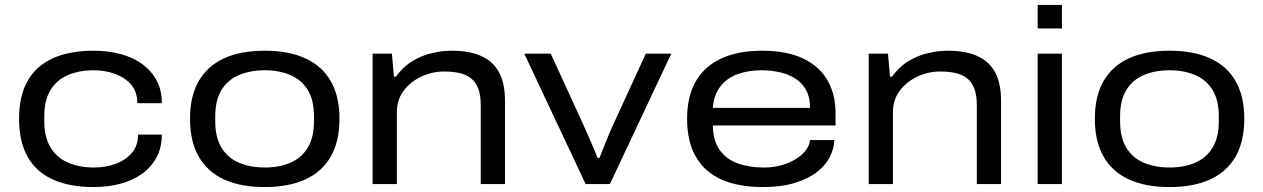

<svg xmlns="http://www.w3.org/2000/svg" viewBox="-20 -744 5106 776"><path d="M359 12Q260 12 192.5 -19Q125 -50 91 -111.5Q57 -173 57 -264Q57 -355 91 -416Q125 -477 192.5 -508Q260 -539 359 -539Q417 -539 467.5 -525.5Q518 -512 555 -485Q592 -458 613 -419Q634 -380 634 -327H535Q535 -373 510 -402Q485 -431 444.5 -445.5Q404 -460 359 -460Q300 -460 254.5 -440.5Q209 -421 184 -380Q159 -339 159 -274V-254Q159 -189 184.5 -147.5Q210 -106 255.5 -86.5Q301 -67 361 -67Q406 -67 446.5 -81.5Q487 -96 512.5 -125.5Q538 -155 538 -200H634Q634 -147 612.5 -107.5Q591 -68 554 -41.5Q517 -15 467 -1.5Q417 12 359 12Z M1050 12Q952 12 885 -19Q818 -50 783 -111.5Q748 -173 748 -264Q748 -355 783 -416Q818 -477 885 -508Q952 -539 1050 -539Q1147 -539 1214.5 -508Q1282 -477 1317 -416Q1352 -355 1352 -264Q1352 -173 1317 -111.5Q1282 -50 1214.5 -19Q1147 12 1050 12ZM1050 -67Q1109 -67 1154 -86.5Q1199 -106 1224 -147.5Q1249 -189 1249 -254V-274Q1249 -339 1224 -380Q1199 -421 1154 -440.5Q1109 -460 1050 -460Q991 -460 945.5 -440.5Q900 -421 875 -380Q850 -339 850 -274V-254Q850 -189 875 -147.5Q900 -106 945.5 -86.5Q991 -67 1050 -67Z M1486 0V-527H1564L1572 -434H1580Q1610 -475 1647.5 -497.5Q1685 -520 1726.5 -529.5Q1768 -539 1805 -539Q1876 -539 1924 -518Q1972 -497 1996.5 -452.5Q2021 -408 2021 -336V0H1923V-318Q1923 -361 1912 -388Q1901 -415 1881 -429.5Q1861 -444 1834 -449.5Q1807 -455 1775 -455Q1727 -455 1683 -434.5Q1639 -414 1611.5 -377.5Q1584 -341 1584 -291V0Z M2347 0 2099 -527H2206L2334 -248Q2341 -233 2352 -207.5Q2363 -182 2375 -155Q2387 -128 2395 -106H2403Q2411 -126 2421 -151.5Q2431 -177 2442 -203Q2453 -229 2462 -248L2590 -527H2693L2445 0Z M3063 12Q2966 12 2898 -17.5Q2830 -47 2793.5 -108.5Q2757 -170 2757 -263Q2757 -355 2792.5 -416Q2828 -477 2896 -508Q2964 -539 3060 -539Q3161 -539 3227 -507Q3293 -475 3325 -418.5Q3357 -362 3357 -286V-237H2861Q2862 -175 2889 -137.5Q2916 -100 2962 -83.5Q3008 -67 3068 -67Q3107 -67 3139.5 -76.5Q3172 -86 3197 -101.5Q3222 -117 3237 -137Q3252 -157 3254 -178H3352Q3351 -144 3334 -110Q3317 -76 3281.5 -48.5Q3246 -21 3191.5 -4.5Q3137 12 3063 12ZM2861 -308H3254Q3254 -351 3238 -380Q3222 -409 3194.5 -426.5Q3167 -444 3131.5 -452Q3096 -460 3058 -460Q3004 -460 2960.5 -444Q2917 -428 2891 -394Q2865 -360 2861 -308Z M3491 0V-527H3569L3577 -434H3585Q3615 -475 3652.5 -497.5Q3690 -520 3731.5 -529.5Q3773 -539 3810 -539Q3881 -539 3929 -518Q3977 -497 4001.5 -452.5Q4026 -408 4026 -336V0H3928V-318Q3928 -361 3917 -388Q3906 -415 3886 -429.5Q3866 -444 3839 -449.5Q3812 -455 3780 -455Q3732 -455 3688 -434.5Q3644 -414 3616.5 -377.5Q3589 -341 3589 -291V0Z M4174 -629V-724H4272V-629ZM4174 0V-527H4272V0Z M4707 12Q4609 12 4542 -19Q4475 -50 4440 -111.5Q4405 -173 4405 -264Q4405 -355 4440 -416Q4475 -477 4542 -508Q4609 -539 4707 -539Q4804 -539 4871.5 -508Q4939 -477 4974 -416Q5009 -355 5009 -264Q5009 -173 4974 -111.5Q4939 -50 4871.5 -19Q4804 12 4707 12ZM4707 -67Q4766 -67 4811 -86.5Q4856 -106 4881 -147.5Q4906 -189 4906 -254V-274Q4906 -339 4881 -380Q4856 -421 4811 -440.5Q4766 -460 4707 -460Q4648 -460 4602.5 -440.5Q4557 -421 4532 -380Q4507 -339 4507 -274V-254Q4507 -189 4532 -147.5Q4557 -106 4602.5 -86.5Q4648 -67 4707 -67Z"/></svg>

Font: Archivo Expanded
Style: Regular
Weight: 400
Width: 7
Designer: Hector Gatti
Foundry: Omnibus-Type
Version: Version 2.001